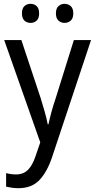

<svg xmlns="http://www.w3.org/2000/svg" viewBox="-20 -746 499 1006"><path d="M2 -536H92L193 -232Q204 -196 214 -161.5Q224 -127 230 -95H234Q239 -120 249 -157Q259 -194 272 -232L367 -536H457L253 77Q227 155 186.5 197.5Q146 240 77 240Q57 240 41 237.5Q25 235 12 232V161Q22 164 36 166Q50 168 64 168Q103 168 127 143.5Q151 119 167 70L191 0ZM95 -676Q95 -702 108 -714Q121 -726 140 -726Q159 -726 172 -714Q185 -702 185 -676Q185 -650 172 -638Q159 -626 140 -626Q121 -626 108 -638Q95 -650 95 -676ZM273 -676Q273 -702 286.5 -714Q300 -726 318 -726Q337 -726 350.5 -714Q364 -702 364 -676Q364 -650 350.5 -638Q337 -626 318 -626Q300 -626 286.5 -638Q273 -650 273 -676Z"/></svg>

Font: Noto Sans Telugu SemiCondensed
Style: Regular
Weight: 400
Width: 4
Designer: Jelle Bosma - Monotype Design Team
Foundry: Monotype Imaging Inc.
Version: Version 2.005; ttfautohint (v1.8.4.7-5d5b)